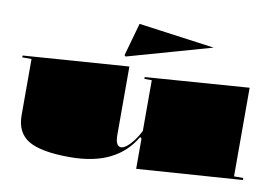

<svg xmlns="http://www.w3.org/2000/svg" viewBox="-80 -878 1451 1022"><g transform="rotate(10 646.0 -366.5)"><path d="M353 15Q197 15 129.5 -25.5Q62 -66 62 -160V-464H12V-474L582 -515V-145Q582 -112 590.5 -98Q599 -84 612 -84Q626 -84 644 -98.5Q662 -113 680 -137Q698 -161 712 -190V-464H672V-474L1232 -515V-36H1282V-25L712 15V-148L704 -156Q655 -71 568 -28Q481 15 353 15ZM553 -564 546 -570 596 -748 1006 -692Z"/></g></svg>

Font: Kalnia Expanded
Style: Bold
Weight: 700
Width: 7
Designer: Frida Medrano
Foundry: Frida Medrano
Version: Version 1.105